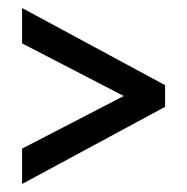

<svg xmlns="http://www.w3.org/2000/svg" viewBox="-20 -561 465 478"><path d="M35 -191V-103L391 -295V-349L35 -541V-453L288 -322Z"/></svg>

Font: Noto Sans Devanagari ExtraCondensed Medium
Style: Regular
Weight: 500
Width: 2
Designer: Jelle Bosma - Monotype Design Team
Foundry: Monotype Imaging Inc.
Version: Version 2.004